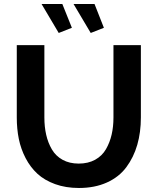

<svg xmlns="http://www.w3.org/2000/svg" viewBox="-20 -936 790 961"><path d="M188 -916H292L339.8 -796.9L273.9 -771ZM348.1 -916H453.1L500 -796.9L434.1 -771ZM375 4.9Q309.1 4.9 255.9 -14.4Q202.6 -33.7 167.2 -66.4Q131.8 -99.1 108.2 -144.5Q84.5 -189.9 74.2 -240.5Q64 -291 64 -348.1V-710H202.1V-348.1Q202.1 -301.3 211.2 -261.5Q220.2 -221.7 239.5 -188.5Q258.8 -155.3 293.2 -136.2Q327.6 -117.2 374 -117.2Q421.4 -117.2 456.3 -136.5Q491.2 -155.8 510.5 -189.5Q529.8 -223.1 538.8 -262.5Q547.9 -301.8 547.9 -348.1V-710H685.1V-348.1Q685.1 -273.4 667 -210.9Q648.9 -148.4 612.5 -99.4Q576.2 -50.3 515.4 -22.7Q454.6 4.9 375 4.9Z"/></svg>

Font: Rawline
Style: Bold
Weight: 700
Designer: Matt McInerney, Pablo Impallari, Rodrigo Fuenzalida
Foundry: Matt McInerney, Pablo Impallari, Rodrigo Fuenzalida
Version: Version 4.020;PS 004.020;hotconv 1.0.88;makeotf.lib2.5.64775